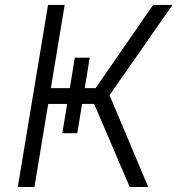

<svg xmlns="http://www.w3.org/2000/svg" viewBox="-20 -747 709 767"><path d="M171.9 -727.3H238.3L183.2 -394.9H258.9L278.8 -516.7H338.4L318.5 -394.9H361.9L591.6 -727.3H669L417.6 -366.8L572.1 0H498.2L356.2 -331.7H307.9L288.7 -214.8H229L248.2 -331.7H172.6L117.5 0H51.1Z"/></svg>

Font: Inter P Light
Style: Italic
Weight: 300
Italic angle: 9.39999°
Designer: Rasmus Andersson
Foundry: rsms
Version: Version 3.018;git-588b23468